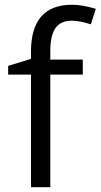

<svg xmlns="http://www.w3.org/2000/svg" viewBox="-20 -785 422 805"><path d="M327.1 -472.2H190.9V0H109.9V-472.2H14.2V-508.8L109.9 -538.1V-567.9Q109.9 -765.1 282.2 -765.1Q324.7 -765.1 381.8 -748L360.8 -683.1Q314 -698.2 280.8 -698.2Q234.9 -698.2 212.9 -667.7Q190.9 -637.2 190.9 -569.8V-535.2H327.1Z"/></svg>

Font: f01333215
Style: Regular
Weight: 400
Foundry: Ascender Corporation
Version: Version 1.10